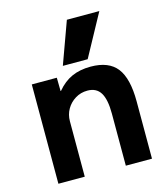

<svg xmlns="http://www.w3.org/2000/svg" viewBox="-116 -881 848 971"><g transform="rotate(-15 307.5 -395.0)"><path d="M69 0V-520H200L201 -450H203Q238 -492 280.5 -511Q323 -530 379 -530Q474 -530 516.5 -475Q559 -420 559 -300V0H422V-273Q422 -347 400.5 -382Q379 -417 332 -417Q297 -417 268.5 -399.5Q240 -382 223.5 -353.5Q207 -325 207 -290V0ZM375 -570H245L325 -790H495Z"/></g></svg>

Font: M PLUS 2
Style: Bold
Weight: 700
Designer: Coji Morishita
Foundry: UNDERFOREST DESIGN
Version: Version 1.001